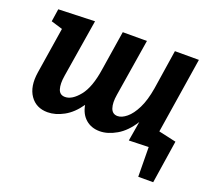

<svg xmlns="http://www.w3.org/2000/svg" viewBox="-119 -702 1171 1038"><g transform="rotate(20 466.5 -183.0)"><path d="M187 12Q121 12 86.5 -38Q52 -88 65 -172L107 -438L41 -458L52 -531L261 -538L207 -205Q199 -157 208 -127.5Q217 -98 248 -98Q288 -98 329 -148.5Q370 -199 386 -306L422 -534H561L508 -205Q500 -157 510 -127.5Q520 -98 550 -98Q574 -98 601.5 -120.5Q629 -143 652 -189Q675 -235 687 -307L722 -534H860L791 -96L860 -75L848 -1L653 5L672 -108Q633 -46 583 -17Q533 12 487 12Q439 12 406.5 -16Q374 -44 365 -95Q327 -40 279.5 -14Q232 12 187 12ZM768 172 766 -3H724L704 -117L892 -75L854 172Z"/></g></svg>

Font: Bitter
Style: Bold Italic
Weight: 700
Italic angle: -9°
Designer: Sol Matas, and Bitter project Authors
Foundry: Sol Matas
Version: Version 2.001